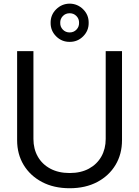

<svg xmlns="http://www.w3.org/2000/svg" viewBox="-20 -1003 750 1035"><path d="M549.8 -727.5H637.7V-247.1Q637.7 -172.4 602.8 -114Q567.9 -55.7 504.4 -22Q440.9 11.7 355.5 11.7Q270 11.7 206.3 -22Q142.6 -55.7 107.4 -114Q72.3 -172.4 72.3 -247.1V-727.5H160.2V-253.9Q160.2 -200.7 183.6 -159.2Q207 -117.7 251 -94Q294.9 -70.3 355.5 -70.3Q416 -70.3 459.5 -94Q502.9 -117.7 526.4 -159.2Q549.8 -200.7 549.8 -253.9ZM355.5 -777.3Q313 -776.9 282.7 -807.1Q252.4 -837.4 252.9 -879.9Q252.4 -922.9 282.7 -952.9Q313 -982.9 355.5 -983.4Q397.9 -982.9 428.2 -952.9Q458.5 -922.9 458 -879.9Q458.5 -837.4 428.2 -807.1Q397.9 -776.9 355.5 -777.3ZM355.5 -828.1Q377.4 -828.1 392.1 -843.3Q406.7 -858.4 406.2 -879.9Q406.7 -901.4 392.1 -916.5Q377.4 -931.6 355.5 -931.6Q333.5 -931.6 318.8 -916.5Q304.2 -901.4 304.7 -879.9Q304.2 -858.4 318.8 -843.3Q333.5 -828.1 355.5 -828.1Z"/></svg>

Font: Inter Display
Style: Regular
Weight: 400
Designer: Rasmus Andersson
Foundry: rsms
Version: Version 4.000;git-37864ae